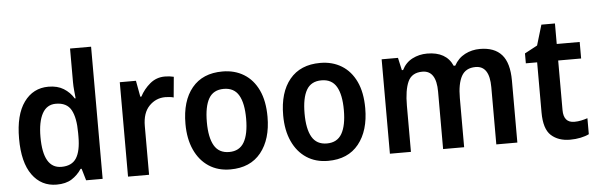

<svg xmlns="http://www.w3.org/2000/svg" viewBox="-49 -925 3421 1100"><g transform="rotate(-5 1661.5 -375.0)"><path d="M237 10Q149 10 97 -62Q45 -134 45 -271Q45 -408 97.5 -480.5Q150 -553 238 -553Q290 -553 325.5 -531Q361 -509 383 -473H388Q386 -493 383.5 -518.5Q381 -544 381 -566V-760H502V0H407L387 -68H381Q358 -33 324 -11.5Q290 10 237 10ZM273 -89Q333 -89 359 -129.5Q385 -170 385 -253V-274Q385 -362 360 -407Q335 -452 272 -452Q220 -452 194 -404.5Q168 -357 168 -270Q168 -89 273 -89Z M908 -553Q935 -553 959 -547L948 -429Q938 -432 925 -433.5Q912 -435 900 -435Q846 -435 807.5 -395.5Q769 -356 769 -280V0H648V-543H741L758 -450H764Q786 -492 822.5 -522.5Q859 -553 908 -553Z M1474 -272Q1474 -143 1412.5 -66.5Q1351 10 1236 10Q1165 10 1112.5 -24.5Q1060 -59 1031 -122.5Q1002 -186 1002 -272Q1002 -404 1063.5 -478.5Q1125 -553 1239 -553Q1309 -553 1362 -520.5Q1415 -488 1444.5 -425.5Q1474 -363 1474 -272ZM1125 -272Q1125 -183 1152 -136.5Q1179 -90 1238 -90Q1297 -90 1324 -136.5Q1351 -183 1351 -272Q1351 -361 1324 -407Q1297 -453 1238 -453Q1178 -453 1151.5 -407Q1125 -361 1125 -272Z M2036 -272Q2036 -143 1974.5 -66.5Q1913 10 1798 10Q1727 10 1674.5 -24.5Q1622 -59 1593 -122.5Q1564 -186 1564 -272Q1564 -404 1625.5 -478.5Q1687 -553 1801 -553Q1871 -553 1924 -520.5Q1977 -488 2006.5 -425.5Q2036 -363 2036 -272ZM1687 -272Q1687 -183 1714 -136.5Q1741 -90 1800 -90Q1859 -90 1886 -136.5Q1913 -183 1913 -272Q1913 -361 1886 -407Q1859 -453 1800 -453Q1740 -453 1713.5 -407Q1687 -361 1687 -272Z M2720 -553Q2803 -553 2845 -505.5Q2887 -458 2887 -356V0H2766V-329Q2766 -452 2686 -452Q2629 -452 2605 -408.5Q2581 -365 2581 -283V0H2460V-330Q2460 -452 2380 -452Q2319 -452 2297 -403.5Q2275 -355 2275 -266V0H2154V-543H2248L2264 -471H2271Q2292 -513 2331 -533Q2370 -553 2416 -553Q2526 -553 2562 -470H2571Q2594 -512 2633.5 -532.5Q2673 -553 2720 -553Z M3223 -90Q3243 -90 3262 -94Q3281 -98 3299 -104V-12Q3279 -2 3250.5 4Q3222 10 3190 10Q3122 10 3081 -27.5Q3040 -65 3040 -160V-448H2975V-505L3048 -544L3083 -661H3161V-543H3293V-448H3161V-163Q3161 -90 3223 -90Z"/></g></svg>

Font: Noto Sans SemiCondensed SemiBold
Style: Regular
Weight: 600
Width: 4
Designer: Monotype Design Team
Foundry: Monotype Imaging Inc.
Version: Version 2.013; ttfautohint (v1.8.4.7-5d5b)